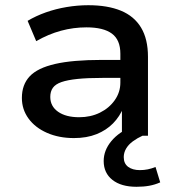

<svg xmlns="http://www.w3.org/2000/svg" viewBox="-20 -521 673 737"><path d="M264 9Q206 9 160.5 -11Q115 -31 89.5 -66Q64 -101 64 -145Q64 -196 94 -228Q124 -260 191.5 -275.5Q259 -291 370 -291H458V-222H374Q316 -222 277.5 -218Q239 -214 216 -206Q193 -198 183 -184Q173 -170 173 -149Q173 -113 203 -92Q233 -71 284 -71Q328 -71 363.5 -88.5Q399 -106 420.5 -136.5Q442 -167 442 -204V-315Q442 -368 409.5 -392Q377 -416 312 -416Q262 -416 214 -403Q166 -390 119 -363L86 -441Q118 -460 156 -473.5Q194 -487 236 -494Q278 -501 319 -501Q393 -501 444 -480Q495 -459 521.5 -415Q548 -371 548 -303V0H448V-109H454Q440 -74 414 -47.5Q388 -21 350.5 -6Q313 9 264 9ZM504 196Q445 196 411.5 169.5Q378 143 378 97Q378 56 407.5 20.5Q437 -15 491 -37L527 0Q507 9 490 21.5Q473 34 464 49.5Q455 65 455 82Q455 107 472 119.5Q489 132 517 132Q533 132 547.5 129Q562 126 577 120L595 179Q575 188 553 192Q531 196 504 196Z"/></svg>

Font: Nunito Sans 10pt SemiExpanded SemiBold
Style: Regular
Weight: 600
Width: 6
Designer: Vernon Adams
Foundry: Vernon Adams
Version: Version 3.101;gftools[0.9.27]